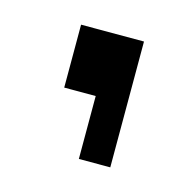

<svg xmlns="http://www.w3.org/2000/svg" viewBox="-46 -144 288 288"><g transform="rotate(15 97.5 -0.5)"><path d="M48.8 0V-97.7H146.5V97.7H97.7V0Z"/></g></svg>

Font: BabelStone Runic Norse
Style: Regular
Weight: 400
Designer: Andrew West
Foundry: BabelStone
Version: Version 3.002 March 14, 2022